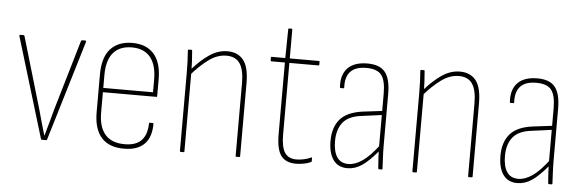

<svg xmlns="http://www.w3.org/2000/svg" viewBox="-44 -753 2721 896"><g transform="rotate(5 1316.5 -305.0)"><path d="M173 0Q170 0 169 -4L27 -473Q26 -479 31 -479H46Q50 -479 51 -474L149 -141Q157 -111 165.5 -81.5Q174 -52 183 -21H184Q193 -53 201.5 -83Q210 -113 218 -144L315 -474Q317 -479 320 -479H335Q340 -479 339 -473L198 -4Q197 0 194 0Z M560 8Q490 9 453.5 -31Q417 -71 417 -151V-327Q417 -408 453.5 -447.5Q490 -487 555 -487Q621 -487 656.5 -447Q692 -407 692 -328V-250Q692 -246 689 -246H438V-152Q438 -83 468.5 -48Q499 -13 560 -13Q613 -13 638.5 -40Q664 -67 665 -119Q665 -123 667 -123H682Q685 -123 686 -120Q686 -57 654 -24.5Q622 8 560 8ZM438 -266H671V-326Q671 -394 641.5 -430Q612 -466 555 -466Q498 -466 468 -431Q438 -396 438 -326Z M1084 0Q1081 0 1081 -4V-344Q1081 -407 1061 -436.5Q1041 -466 998 -466Q955 -466 915 -436.5Q875 -407 837 -363V-387Q876 -432 916.5 -459.5Q957 -487 1001 -487Q1050 -487 1076 -454Q1102 -421 1102 -346V-4Q1102 0 1098 0ZM824 0Q820 0 820 -4V-368Q820 -395 819 -423Q818 -451 816 -475Q816 -479 820 -479H833Q836 -479 836 -475Q838 -455 839.5 -426Q841 -397 841 -378V-373V-4Q841 0 838 0Z M1364 8Q1316 8 1294 -22Q1272 -52 1272 -122V-458H1208Q1205 -458 1205 -462V-475Q1205 -479 1208 -479H1272L1274 -614Q1275 -618 1278 -618H1289Q1293 -618 1293 -614V-479H1429Q1433 -479 1433 -475V-462Q1433 -458 1429 -458H1293V-122Q1293 -64 1310 -38Q1327 -12 1365 -12Q1382 -12 1400 -16Q1418 -20 1433 -27Q1437 -29 1437 -24V-10Q1437 -7 1434 -6Q1420 1 1400.5 4.5Q1381 8 1364 8Z M1753 0Q1750 0 1749 -4Q1747 -30 1745.5 -55Q1744 -80 1744 -99V-104V-353Q1744 -415 1724 -440.5Q1704 -466 1653 -466Q1553 -466 1558 -366Q1558 -362 1555 -362H1541Q1538 -362 1538 -366Q1534 -423 1563.5 -454.5Q1593 -486 1653 -487Q1713 -488 1739 -456.5Q1765 -425 1765 -354V-111Q1765 -83 1766.5 -56Q1768 -29 1769 -4Q1769 0 1766 0ZM1605 8Q1561 8 1538.5 -24Q1516 -56 1516 -112Q1516 -176 1548 -213.5Q1580 -251 1651 -261L1749 -273V-254L1652 -241Q1590 -234 1563.5 -201Q1537 -168 1537 -113Q1537 -65 1554.5 -38.5Q1572 -12 1608 -12Q1639 -12 1673.5 -35.5Q1708 -59 1751 -116V-90Q1705 -35 1672.5 -13.5Q1640 8 1605 8Z M2173 0Q2170 0 2170 -4V-344Q2170 -407 2150 -436.5Q2130 -466 2087 -466Q2044 -466 2004 -436.5Q1964 -407 1926 -363V-387Q1965 -432 2005.5 -459.5Q2046 -487 2090 -487Q2139 -487 2165 -454Q2191 -421 2191 -346V-4Q2191 0 2187 0ZM1913 0Q1909 0 1909 -4V-368Q1909 -395 1908 -423Q1907 -451 1905 -475Q1905 -479 1909 -479H1922Q1925 -479 1925 -475Q1927 -455 1928.5 -426Q1930 -397 1930 -378V-373V-4Q1930 0 1927 0Z M2549 0Q2546 0 2545 -4Q2543 -30 2541.5 -55Q2540 -80 2540 -99V-104V-353Q2540 -415 2520 -440.5Q2500 -466 2449 -466Q2349 -466 2354 -366Q2354 -362 2351 -362H2337Q2334 -362 2334 -366Q2330 -423 2359.5 -454.5Q2389 -486 2449 -487Q2509 -488 2535 -456.5Q2561 -425 2561 -354V-111Q2561 -83 2562.5 -56Q2564 -29 2565 -4Q2565 0 2562 0ZM2401 8Q2357 8 2334.5 -24Q2312 -56 2312 -112Q2312 -176 2344 -213.5Q2376 -251 2447 -261L2545 -273V-254L2448 -241Q2386 -234 2359.5 -201Q2333 -168 2333 -113Q2333 -65 2350.5 -38.5Q2368 -12 2404 -12Q2435 -12 2469.5 -35.5Q2504 -59 2547 -116V-90Q2501 -35 2468.5 -13.5Q2436 8 2401 8Z"/></g></svg>

Font: Sofia Sans Condensed Thin
Style: Regular
Weight: 250
Version: Version 4.100